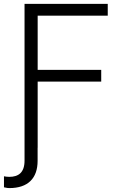

<svg xmlns="http://www.w3.org/2000/svg" viewBox="-35 -747 633 971"><path d="M89.1 65.3C89.1 125.4 58.9 147.4 11.7 147.4C1.4 147.4 -8.2 146 -14.9 144.5V200.3C1.4 203.8 5 204.2 12.4 204.2C106.2 204.2 155.2 154.8 155.2 66.4V0H155.5V-334.2H476.9V-393.8H155.5V-667.6H509.9V-727.3H89.1Z"/></svg>

Font: Karasuma Gothic
Style: Light
Weight: 300
Designer: Rasmus Andersson / Ryoko Nishizuka
Foundry: rsms
Version: Version 1.00